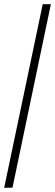

<svg xmlns="http://www.w3.org/2000/svg" viewBox="-20 -780 264 921"><path d="M0 121 40 120 224 -760H185Z"/></svg>

Font: Noto Serif Myanmar ExtraCondensed Light
Style: Regular
Weight: 300
Width: 2
Designer: Ben Mitchell and the Monotype Design Team
Foundry: Monotype Imaging Inc.
Version: Version 2.106